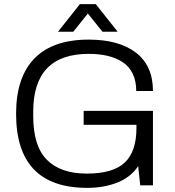

<svg xmlns="http://www.w3.org/2000/svg" viewBox="-20 -888 837 920"><path d="M257.8 -735.8 362.8 -868.2H439L543.9 -735.8H471.2L400.9 -823.2L331.1 -735.8ZM397.9 12.2Q57.1 12.2 57.1 -342.8Q57.1 -518.1 145.3 -608.2Q233.4 -698.2 404.8 -698.2Q549.8 -698.2 631.3 -635.7Q712.9 -573.2 712.9 -452.1H632.8Q632.8 -500 615.7 -535.2Q598.6 -570.3 567.1 -590.6Q535.6 -610.8 495.6 -620.4Q455.6 -629.9 404.8 -629.9Q139.2 -629.9 139.2 -353V-332Q139.2 -188 204.8 -122.1Q270.5 -56.2 396 -56.2Q521.5 -56.2 577.6 -108.9Q633.8 -161.6 633.8 -274.9V-290H380.9V-356.9H712.9V0H651.9L642.1 -91.8Q606 -38.1 541.5 -12.9Q477.1 12.2 397.9 12.2Z"/></svg>

Font: Archivo Light
Style: Regular
Weight: 300
Designer: Hector Gatti
Foundry: Omnibus-Type
Version: Version 2.001